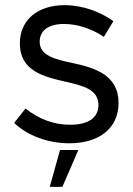

<svg xmlns="http://www.w3.org/2000/svg" viewBox="-20 -548 517 745"><path d="M249 8C366 8 440 -51 440 -149C440 -259 344 -286 259 -304C192 -318 134 -333 134 -386C134 -430 169 -455 228 -455C282 -455 337 -436 383 -405L420 -466C370 -502 301 -528 231 -528C125 -528 57 -470 57 -379C57 -273 150 -250 234 -231C301 -216 362 -201 362 -141C362 -91 323 -64 252 -64C189 -64 132 -85 79 -127L35 -71C86 -22 166 8 249 8ZM173 177H222L284 34H213Z"/></svg>

Font: Fixel Text Regular
Style: Regular
Weight: 400
Width: 4
Designer: AlfaBravo + MacPaw
Foundry: Kyrylo Tkachov, Marchela Mozhyna, Serhii Makarenko, Maria Weinstein, Zakhar Kryvoshyya
Version: Version 1.211